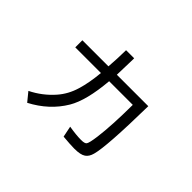

<svg xmlns="http://www.w3.org/2000/svg" viewBox="-131 -946 1261 1261"><g transform="rotate(45 499.5 -316.0)"><path d="M177.7 -511.2H419.9Q425.8 -583.5 426.8 -668H502V-655.8Q500 -561 498 -511.2H790Q784.2 -130.9 758.8 -40Q749 -2.9 725.6 12.7Q701.2 29.8 643.6 29.8Q609.4 29.8 538.1 23.4L522.5 -53.2Q589.8 -42 634.8 -42Q668.9 -42 676.8 -53.7Q686.5 -67.9 695.3 -133.8Q710.9 -252.9 711.9 -445.3H492.2Q475.6 -250.5 418.9 -155.3Q347.7 -35.6 211.9 35.6L162.1 -25.4Q249 -68.4 312.5 -140.6Q362.3 -197.3 384.8 -273.4Q407.2 -346.7 416 -445.3H177.7Z"/></g></svg>

Font: UDEV Gothic 35
Style: Regular
Weight: 400
Version: v2.1.0; ttfautohint (v1.8.4.7-5d5b-dirty) -l 6 -r 45 -G 200 